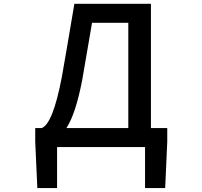

<svg xmlns="http://www.w3.org/2000/svg" viewBox="-20 -756 1040 987"><path d="M639.6 -638.7H453.1Q404.3 -353.5 402.3 -342.8Q368.2 -168 321.3 -97.7H639.6ZM755.9 -97.7H839.8V-27.3L829.1 210.9H725.6V0H273.4V210.9H171.9L161.1 -27.3V-97.7H194.3Q252 -119.1 297.9 -360.4Q313.5 -446.3 362.3 -736.3H755.9Z"/></svg>

Font: GenEi Gothic M SemiBold
Style: Regular
Weight: 500
Designer: o_tamon (Modified); [Source Han Sans]
Ryoko NISHIZUKA  (kana & ideographs); Paul D. Hunt (Latin, Greek & Cyrillic); Wenl
Version: Version 1.1a;Original Version 1.004